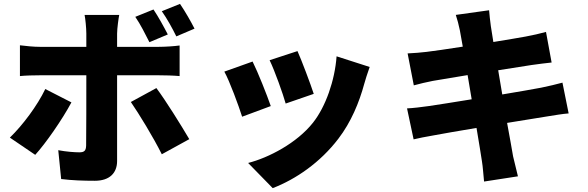

<svg xmlns="http://www.w3.org/2000/svg" viewBox="-20 -868 3040 992"><path d="M985 -720C968 -754 936 -810 910 -848L816 -810C843 -772 871 -721 891 -680ZM847 -690C829 -725 798 -782 773 -819L679 -781C706 -742 731 -691 752 -650ZM214 -408C172 -321 98 -222 31 -157L162 -68C215 -126 301 -249 349 -339ZM801 -479C830 -479 874 -478 908 -475V-633C880 -629 831 -626 800 -626H585V-694C585 -721 593 -777 596 -791H417C421 -772 426 -723 426 -695V-626H186C155 -626 114 -630 83 -634V-475C112 -478 156 -479 186 -479H426C426 -405 426 -141 425 -115C424 -89 415 -81 390 -81C366 -81 323 -84 281 -92L296 57C352 64 410 66 470 66C547 66 585 25 585 -36V-479ZM656 -341C698 -280 771 -161 816 -71L958 -149C915 -222 836 -349 788 -413Z M1517 -604 1373 -557C1400 -501 1442 -383 1456 -333L1601 -383C1586 -430 1537 -560 1517 -604ZM1719 -577C1710 -453 1663 -317 1597 -234C1514 -129 1368 -53 1262 -26L1389 104C1509 58 1635 -29 1728 -151C1794 -237 1836 -339 1862 -435C1869 -459 1876 -483 1890 -522ZM1285 -550 1139 -498C1166 -450 1214 -319 1231 -265L1379 -320C1359 -378 1313 -494 1285 -550Z M2886 -441C2857 -433 2815 -423 2776 -415C2734 -407 2659 -394 2575 -380L2554 -505L2726 -532C2758 -536 2804 -543 2830 -545L2801 -703C2773 -695 2728 -685 2695 -679C2664 -673 2601 -663 2529 -651C2523 -689 2518 -718 2516 -733C2512 -758 2509 -795 2507 -815L2335 -791C2343 -766 2350 -741 2356 -711L2371 -627C2289 -614 2217 -604 2184 -600C2153 -596 2121 -594 2086 -592L2118 -427C2152 -436 2180 -443 2216 -450C2243 -455 2314 -466 2396 -480L2417 -355C2324 -340 2238 -326 2195 -320C2161 -315 2111 -309 2083 -308L2117 -148C2140 -154 2178 -161 2223 -169C2263 -177 2348 -191 2442 -207C2455 -131 2465 -67 2470 -35C2475 -5 2477 31 2481 70L2656 43C2647 8 2638 -29 2631 -60C2625 -95 2614 -158 2600 -233C2684 -247 2759 -259 2804 -266C2842 -272 2888 -280 2918 -282Z"/></svg>

Font: Noto Sans Korean Black
Style: Bold
Weight: 900
Designer: Ryoko NISHIZUKA (kana & ideographs); Paul D. Hunt (Latin, Greek & Cyrillic); Wenlong ZHANG (bopomofo); Sandoll Communica
Foundry: Adobe Systems Incorporated
Version: Version 1.000;PS 1;hotconv 1.0.78;makeotf.lib2.5.61930